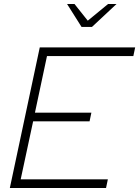

<svg xmlns="http://www.w3.org/2000/svg" viewBox="-20 -936 693 956"><path d="M29 0 178 -700H653L644 -657H214L154 -375H435L426 -332H145L83 -43H517L508 0ZM386 -802 314 -916H351L417 -833L518 -916H560L438 -802Z"/></svg>

Font: Red Hat Display VF
Style: Italic
Weight: 300
Italic angle: -12°
Designer: Pentagram, MCKL
Foundry: Pentagram, MCKL
Version: Version 1.023